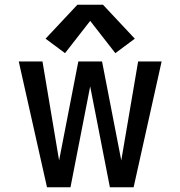

<svg xmlns="http://www.w3.org/2000/svg" viewBox="-20 -789 760 809"><path d="M178 0H277L360 -425L443 0H543L661 -530H562L491 -113L410 -530H310L229 -113L159 -530H59ZM254 -565 360 -701 466 -565 548 -626 414 -769H306L172 -626Z"/></svg>

Font: Iosevka Sparkle Medium
Style: Regular
Weight: 500
Designer: Belleve Invis
Foundry: Belleve Invis
Version: Version 4.5.0; ttfautohint (v1.8.3)